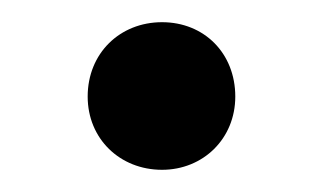

<svg xmlns="http://www.w3.org/2000/svg" viewBox="-20 -152 297 173"><path d="M126 1C163 1 192 -27 192 -65C192 -104 164 -132 126 -132C88 -132 59 -104 59 -65C59 -27 88 1 126 1Z"/></svg>

Font: Vanilla Cream DemiBold
Style: Regular
Weight: 600
Designer: Jeremy Tribby, Jinavaṁso
Foundry: Tribby Type
Version: Version 1.422;Glyphs 3.1.2 (3151)